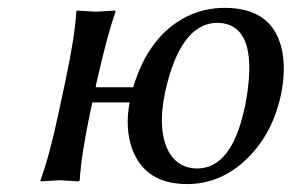

<svg xmlns="http://www.w3.org/2000/svg" viewBox="-20 -459 743 489"><path d="M534.2 -400.9Q452.6 -400.9 412.1 -269Q405.8 -248 400.9 -226.1Q379.4 -125.5 411.6 -69.3Q435.1 -30.8 481.4 -29.8Q569.8 -29.8 602.5 -182.6Q603 -184.6 603.5 -185.1Q645.5 -397.9 534.2 -400.9ZM146 -250Q171.4 -369.6 174.3 -429.2L175.8 -432.1Q177.7 -432.1 224.1 -429.2L272.9 -432.1L274.4 -429.2Q254.4 -374.5 226.1 -250L223.6 -236.8H319.3Q358.9 -369.6 458 -418Q502.4 -439 552.2 -439Q678.2 -439 699.2 -326.2Q708 -276.9 695.3 -216.8Q672.9 -112.3 601.1 -47.4Q537.6 9.8 456.1 9.8Q349.6 9.8 316.4 -80.1Q297.9 -132.8 310.1 -198.2H215.3L210.9 -179.2Q186.5 -63 183.1 0L180.2 2.9Q178.2 2.9 132.8 0L83.5 2.9L83 0Q106 -61 130.9 -179.2Z"/></svg>

Font: Linux Biolinum Capitals O
Style: Italic Samll Caps
Weight: 400
Italic angle: -12°
Designer: Philipp H. Poll
Foundry: Philipp H. Poll
Version: Version 0.6.2